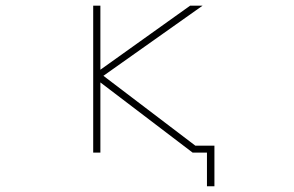

<svg xmlns="http://www.w3.org/2000/svg" viewBox="-20 -564 1040 679"><path d="M711.9 94.7V-24.4H661.1L335 -272.5V-24.4H309.6V-543.9H335V-317.4L652.3 -543.9H696.3L345.7 -295.9L670.9 -48.8H738.3V94.7Z"/></svg>

Font: Mgen+ 1mn thin
Style: Regular
Weight: 100
Designer: [Source Han Sans]
Ryoko NISHIZUKA  (kana & ideographs); Paul D. Hunt (Latin, Greek & Cyrillic); Wenlong ZHANG  (bopomofo
Version: Version 1.059.20150602